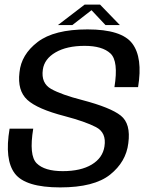

<svg xmlns="http://www.w3.org/2000/svg" viewBox="-20 -808 649 832"><path d="M240.9 4.1Q387.9 4.1 457.2 -51.3Q526.4 -106.7 536 -187.3Q547.5 -271.9 503.4 -307Q459.3 -342.1 336.5 -374.4Q246.5 -397.5 201.9 -422.4Q157.3 -447.4 165.6 -506.2Q172.1 -552.8 220.7 -581Q269.3 -609.3 346.9 -609.3Q423.5 -609.3 458.8 -576.2Q494.1 -543 475.9 -430.5H578.3Q599.4 -558.2 553.2 -619.4Q507.1 -680.6 359.2 -680.6Q214.5 -680.6 143.2 -626.1Q71.9 -571.6 64.4 -494.4Q54.8 -415.5 98.2 -375.5Q141.7 -335.4 261 -304.6Q349.4 -281.3 395.7 -257.3Q442 -233.3 432.7 -173.7Q425.1 -123.6 377.6 -95Q330.1 -66.4 251.9 -66.4Q173.2 -66.4 139 -100.3Q104.9 -134.1 124 -250.5H21.6Q-1.3 -115.7 44.5 -55.8Q90.4 4.1 240.9 4.1ZM231 -699.4H293.4L376.5 -763.8L437.1 -699.4H499.4L413.6 -788H346.7Z"/></svg>

Font: Anybody Thin
Style: Italic
Weight: 100
Italic angle: -10°
Designer: Tyler Finck
Foundry: Etcetera Type Company
Version: Version 1.114;gftools[0.9.25]